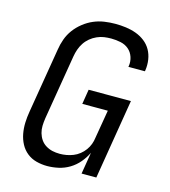

<svg xmlns="http://www.w3.org/2000/svg" viewBox="-111 -832 823 930"><g transform="rotate(15 300.0 -367.5)"><path d="M211 8Q183 8 156.5 1Q130 -6 109.5 -22.5Q89 -39 76.5 -62.5Q64 -86 59 -113Q54 -140 55 -168Q56 -196 61 -225L115 -550Q119 -577 128.5 -603.5Q138 -630 155 -653Q172 -676 195.5 -694.5Q219 -713 245 -724Q271 -735 298.5 -739Q326 -743 353 -743Q380 -743 406.5 -739.5Q433 -736 457.5 -727Q482 -718 502 -702.5Q522 -687 534.5 -665Q547 -643 551 -616.5Q555 -590 551 -563L550 -558H467L468 -561Q472 -585 464.5 -607.5Q457 -630 440 -644.5Q423 -659 399.5 -664Q376 -669 352 -669Q334 -669 316.5 -666.5Q299 -664 281 -656Q263 -648 248 -635.5Q233 -623 222.5 -607Q212 -591 206 -573.5Q200 -556 197 -538L143 -213Q140 -193 139.5 -174.5Q139 -156 144 -138.5Q149 -121 159 -106.5Q169 -92 184.5 -82.5Q200 -73 217.5 -69Q235 -65 255 -65Q271 -65 288 -68Q305 -71 321.5 -77.5Q338 -84 352.5 -95.5Q367 -107 377.5 -121.5Q388 -136 394 -152Q400 -168 402 -185L426 -327H298L310 -401H522L456 0H382L400 -109Q387 -82 367.5 -59Q348 -36 322.5 -20.5Q297 -5 268 1.5Q239 8 211 8Z"/></g></svg>

Font: Iosevka Custom Oblique
Style: Regular
Weight: 400
Italic angle: -9°
Designer: Belleve Invis
Foundry: Belleve Invis
Version: Version 27.0.1